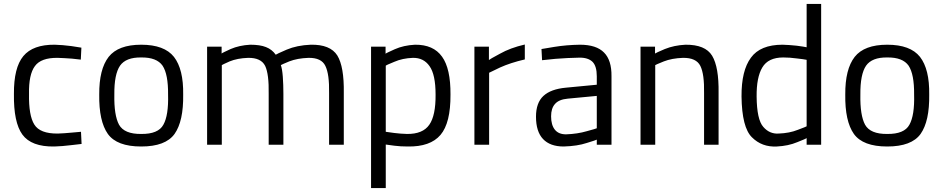

<svg xmlns="http://www.w3.org/2000/svg" viewBox="-20 -738 4808 979"><path d="M259 -510Q148 -511 99 -452Q50 -393 51 -259Q49 -114 94 -52Q140 11 257 9Q296 8 344 2Q392 -3 396 -4L393 -66Q389 -65 348 -62Q307 -58 275 -57Q184 -56 155 -103Q126 -149 128 -259Q126 -358 158 -401Q189 -444 274 -443Q306 -442 347 -439Q388 -435 392 -434L395 -495Q391 -496 344 -503Q298 -509 259 -510Z M700 -55Q614 -54 587 -102Q561 -150 563 -256Q562 -359 592 -403Q622 -446 700 -445Q779 -446 809 -403Q838 -359 837 -256Q840 -150 813 -102Q787 -54 700 -55ZM700 -510Q583 -510 534 -448Q485 -385 486 -256Q484 -120 530 -55Q576 9 700 9Q824 9 870 -55Q916 -120 914 -256Q916 -385 867 -448Q818 -510 700 -510Z M1111 -406Q1113 -408 1151 -425Q1190 -441 1245 -443Q1311 -444 1332 -402Q1352 -360 1350 -258V0H1425V-260Q1425 -306 1422 -347Q1419 -387 1412 -406Q1414 -408 1455 -425Q1496 -441 1553 -443Q1619 -444 1639 -402Q1660 -360 1658 -262V0H1733V-264Q1735 -398 1700 -455Q1664 -512 1564 -510Q1494 -507 1442 -485Q1389 -462 1386 -459Q1367 -486 1336 -498Q1306 -510 1256 -510Q1200 -507 1156 -488Q1112 -468 1110 -465V-500H1036V0H1111Z M2085 -443Q2140 -444 2170 -401Q2201 -358 2201 -256Q2202 -149 2169 -102Q2136 -54 2055 -55Q2021 -56 1990 -60Q1958 -64 1947 -66V-403Q1949 -406 1991 -423Q2032 -441 2085 -443ZM1947 221V-1Q1959 1 1991 5Q2022 9 2059 9Q2174 11 2226 -50Q2278 -111 2277 -256Q2278 -388 2234 -449Q2190 -511 2096 -510Q2038 -507 1993 -487Q1948 -467 1946 -464V-500H1872V221Z M2474 0V-367Q2477 -369 2530 -394Q2583 -418 2656 -435V-511Q2582 -494 2529 -464Q2475 -435 2473 -432V-500H2399V0Z M3023 -84Q3020 -82 2972 -69Q2924 -55 2866 -53Q2828 -53 2809 -77Q2790 -101 2790 -145Q2790 -186 2810 -208Q2830 -231 2875 -235L3023 -249ZM3098 -349Q3099 -431 3060 -470Q3021 -510 2937 -510Q2868 -509 2807 -499Q2745 -489 2741 -488L2744 -431Q2749 -432 2812 -438Q2875 -443 2933 -444Q2978 -445 3001 -423Q3023 -401 3023 -349V-306L2866 -291Q2789 -284 2751 -249Q2713 -214 2713 -143Q2713 -67 2749 -29Q2785 9 2854 9Q2924 7 2972 -9Q3021 -24 3023 -26V0H3098Z M3321 -406Q3323 -408 3365 -425Q3406 -441 3462 -443Q3530 -444 3551 -402Q3572 -360 3570 -262V0H3644V-264Q3646 -396 3611 -454Q3576 -511 3475 -510Q3417 -507 3370 -488Q3323 -468 3320 -465V-500H3246V0H3321Z M3950 -57Q3904 -54 3872 -91Q3839 -128 3838 -246Q3837 -344 3867 -394Q3897 -445 3974 -445Q4007 -445 4043 -440Q4079 -436 4093 -433V-94Q4091 -92 4048 -76Q4006 -59 3950 -57ZM4093 -718V-497Q4080 -500 4042 -505Q4005 -509 3970 -510Q3857 -510 3809 -444Q3760 -378 3761 -246Q3763 -88 3814 -38Q3865 13 3941 9Q4000 6 4045 -13Q4091 -31 4093 -34V0H4167V-718Z M4504 -55Q4418 -54 4391 -102Q4365 -150 4367 -256Q4366 -359 4396 -403Q4426 -446 4504 -445Q4583 -446 4613 -403Q4642 -359 4641 -256Q4644 -150 4617 -102Q4591 -54 4504 -55ZM4504 -510Q4387 -510 4338 -448Q4289 -385 4290 -256Q4288 -120 4334 -55Q4380 9 4504 9Q4628 9 4674 -55Q4720 -120 4718 -256Q4720 -385 4671 -448Q4622 -510 4504 -510Z"/></svg>

Font: RazerF5
Style: Regular
Weight: 400
Foundry: Razer Inc.
Version: Version 2